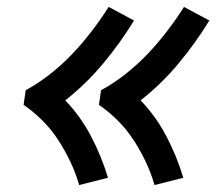

<svg xmlns="http://www.w3.org/2000/svg" viewBox="-20 -621 640 553"><path d="M425 -88Q415 -123 399.5 -155.5Q384 -188 364.5 -218Q345 -248 319.5 -273.5Q294 -299 265 -319L271 -361Q309 -382 342.5 -408.5Q376 -435 405.5 -466Q435 -497 461 -531Q487 -565 510 -601L583 -562Q544 -498 494.5 -438.5Q445 -379 385 -332Q429 -286 459 -229Q489 -172 508 -109ZM208 -88Q198 -123 182.5 -155.5Q167 -188 147.5 -218Q128 -248 102.5 -273.5Q77 -299 48 -319L54 -361Q92 -382 125.5 -408.5Q159 -435 188.5 -466Q218 -497 244 -531Q270 -565 293 -601L366 -562Q327 -498 277.5 -438.5Q228 -379 168 -332Q212 -286 242 -229Q272 -172 291 -109Z"/></svg>

Font: Iosevka SmBd Ex Obl
Style: Regular
Weight: 600
Width: 7
Italic angle: -9°
Monospace: yes
Designer: Belleve Invis
Foundry: Belleve Invis
Version: Version 32.5.0; ttfautohint (v1.8.4)